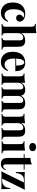

<svg xmlns="http://www.w3.org/2000/svg" viewBox="1713 -2535 836 4302"><g transform="rotate(90 2131.0 -384.0)"><path d="M284 -531Q323 -531 355.5 -522.5Q388 -514 409 -501Q435 -485 449.5 -461.5Q464 -438 464 -407Q464 -372 442 -349.5Q420 -327 385 -327Q350 -327 329 -347Q308 -367 308 -401Q308 -433 328 -454.5Q348 -476 374 -483Q366 -493 350 -500Q334 -507 314 -507Q283 -507 259.5 -489Q236 -471 220 -439Q204 -407 195.5 -364Q187 -321 187 -270Q187 -193 206.5 -149Q226 -105 256.5 -87Q287 -69 320 -69Q339 -69 361.5 -75Q384 -81 407.5 -99Q431 -117 451 -150L468 -144Q457 -107 432 -70Q407 -33 367 -9.5Q327 14 269 14Q204 14 151.5 -14.5Q99 -43 67.5 -102.5Q36 -162 36 -256Q36 -346 68.5 -407.5Q101 -469 157 -500Q213 -531 284 -531Z M723 -782V-438Q748 -490 790.5 -510.5Q833 -531 886 -531Q929 -531 955 -520.5Q981 -510 996 -492Q1013 -473 1020.5 -443Q1028 -413 1028 -362V-93Q1028 -51 1042.5 -36Q1057 -21 1092 -21V0Q1073 -1 1034.5 -2.5Q996 -4 960 -4Q921 -4 884.5 -2.5Q848 -1 830 0V-21Q860 -21 872 -36Q884 -51 884 -93V-404Q884 -429 879 -447.5Q874 -466 860.5 -476.5Q847 -487 822 -487Q795 -487 772.5 -472.5Q750 -458 736.5 -432Q723 -406 723 -372V-93Q723 -51 735 -36Q747 -21 777 -21V0Q759 -1 724 -2.5Q689 -4 653 -4Q614 -4 574.5 -2.5Q535 -1 515 0V-21Q550 -21 564.5 -36Q579 -51 579 -93V-662Q579 -707 565.5 -728.5Q552 -750 515 -750V-771Q547 -768 577 -768Q618 -768 655 -771.5Q692 -775 723 -782Z M1386 -531Q1474 -531 1524 -479Q1574 -427 1574 -309H1245L1243 -328H1448Q1449 -377 1442 -418.5Q1435 -460 1420 -485Q1405 -510 1380 -510Q1345 -510 1320.5 -466Q1296 -422 1291 -320L1294 -314Q1293 -302 1292.5 -289Q1292 -276 1292 -262Q1292 -193 1311.5 -150Q1331 -107 1361 -87.5Q1391 -68 1422 -68Q1443 -68 1465.5 -74.5Q1488 -81 1511 -98.5Q1534 -116 1554 -148L1572 -142Q1560 -104 1534 -68Q1508 -32 1468 -9Q1428 14 1372 14Q1304 14 1252 -15Q1200 -44 1170.5 -103Q1141 -162 1141 -253Q1141 -346 1172.5 -408Q1204 -470 1259.5 -500.5Q1315 -531 1386 -531Z M1989 -531Q2031 -531 2057 -520.5Q2083 -510 2099 -492Q2115 -473 2122 -442.5Q2129 -412 2129 -362V-93Q2129 -51 2142 -36Q2155 -21 2187 -21V0Q2169 -1 2132.5 -2.5Q2096 -4 2061 -4Q2025 -4 1990 -2.5Q1955 -1 1937 0V-21Q1964 -21 1974.5 -36Q1985 -51 1985 -93V-404Q1985 -429 1981 -447.5Q1977 -466 1965.5 -476.5Q1954 -487 1931 -487Q1905 -487 1883 -472Q1861 -457 1847.5 -430.5Q1834 -404 1834 -371V-93Q1834 -51 1845 -36Q1856 -21 1882 -21V0Q1866 -1 1832.5 -2.5Q1799 -4 1764 -4Q1726 -4 1686 -2.5Q1646 -1 1626 0V-21Q1661 -21 1675.5 -36Q1690 -51 1690 -93V-408Q1690 -453 1676.5 -474.5Q1663 -496 1626 -496V-517Q1658 -514 1688 -514Q1730 -514 1766.5 -517.5Q1803 -521 1834 -528V-438Q1858 -488 1899 -509.5Q1940 -531 1989 -531ZM2290 -531Q2332 -531 2358 -520.5Q2384 -510 2400 -492Q2416 -473 2423 -442.5Q2430 -412 2430 -362V-93Q2430 -51 2444.5 -36Q2459 -21 2494 -21V0Q2475 -1 2437 -2.5Q2399 -4 2362 -4Q2326 -4 2291 -2.5Q2256 -1 2238 0V-21Q2265 -21 2275.5 -36Q2286 -51 2286 -93V-404Q2286 -429 2281.5 -447.5Q2277 -466 2264.5 -476.5Q2252 -487 2226 -487Q2200 -487 2178 -471Q2156 -455 2142.5 -428Q2129 -401 2128 -368L2123 -429Q2150 -489 2194.5 -510Q2239 -531 2290 -531Z M2903 -531Q2945 -531 2971.5 -520.5Q2998 -510 3013 -492Q3029 -473 3036.5 -443Q3044 -413 3044 -362V-93Q3044 -51 3058.5 -36Q3073 -21 3108 -21V0Q3089 -1 3051 -2.5Q3013 -4 2976 -4Q2938 -4 2901.5 -2.5Q2865 -1 2846 0V-21Q2876 -21 2888 -36Q2900 -51 2900 -93V-404Q2900 -429 2895 -447.5Q2890 -466 2877 -476.5Q2864 -487 2838 -487Q2811 -487 2788.5 -472Q2766 -457 2752.5 -430.5Q2739 -404 2739 -371V-93Q2739 -51 2751.5 -36Q2764 -21 2793 -21V0Q2775 -1 2740.5 -2.5Q2706 -4 2669 -4Q2631 -4 2591 -2.5Q2551 -1 2531 0V-21Q2566 -21 2580.5 -36Q2595 -51 2595 -93V-408Q2595 -453 2581.5 -474.5Q2568 -496 2531 -496V-517Q2563 -514 2593 -514Q2635 -514 2671.5 -517.5Q2708 -521 2739 -528V-438Q2764 -489 2807 -510Q2850 -531 2903 -531Z M3275 -775Q3317 -775 3341.5 -754.5Q3366 -734 3366 -698Q3366 -662 3341.5 -641.5Q3317 -621 3275 -621Q3233 -621 3208.5 -641.5Q3184 -662 3184 -698Q3184 -734 3208.5 -754.5Q3233 -775 3275 -775ZM3353 -528V-93Q3353 -51 3367.5 -36Q3382 -21 3417 -21V0Q3399 -1 3361 -2.5Q3323 -4 3284 -4Q3245 -4 3205 -2.5Q3165 -1 3145 0V-21Q3180 -21 3194.5 -36Q3209 -51 3209 -93V-408Q3209 -453 3195.5 -474.5Q3182 -496 3145 -496V-517Q3177 -514 3207 -514Q3249 -514 3285.5 -517.5Q3322 -521 3353 -528Z M3663 -681V-517H3781V-497H3663V-93Q3663 -63 3674 -50.5Q3685 -38 3707 -38Q3725 -38 3743 -51.5Q3761 -65 3775 -98L3792 -89Q3776 -44 3743.5 -15Q3711 14 3655 14Q3622 14 3597 5.5Q3572 -3 3555 -20Q3533 -42 3526 -74.5Q3519 -107 3519 -159V-497H3435V-517H3519V-649Q3561 -649 3596.5 -656.5Q3632 -664 3663 -681Z M4232 -522 3982 -15H4034Q4073 -15 4107.5 -31.5Q4142 -48 4165.5 -87Q4189 -126 4194 -194H4215Q4215 -121 4216 -74.5Q4217 -28 4219 4Q4174 2 4125 1Q4076 0 4027 0Q3976 0 3922 1.5Q3868 3 3819 5L4069 -502H4013Q3973 -502 3939.5 -485.5Q3906 -469 3884.5 -429.5Q3863 -390 3857 -323H3836Q3836 -397 3835 -443Q3834 -489 3832 -521Q3878 -519 3927 -518Q3976 -517 4024 -517Q4076 -517 4129.5 -518.5Q4183 -520 4232 -522Z"/></g></svg>

Font: Playfair Display
Style: Bold
Weight: 700
Designer: Claus Eggers Sørensen
Foundry: Claus Eggers Sørensen
Version: Version 1.203